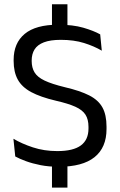

<svg xmlns="http://www.w3.org/2000/svg" viewBox="-20 -765 561 894"><path d="M294 -745V-606.5H222V-745ZM294 -44.5V108.5H222V-44.5ZM253.5 11.5Q207.5 11.5 169.2 4Q131 -3.5 101 -14.5Q71 -25.5 51 -36.5L42.5 -119Q81 -96 133.2 -78.8Q185.5 -61.5 247 -61.5Q321 -61.5 356.5 -87.8Q392 -114 392 -166.5V-174.5Q392 -209 378 -231Q364 -253 330.8 -268Q297.5 -283 240.5 -296Q168.5 -313 125.2 -336.2Q82 -359.5 62.8 -394.5Q43.5 -429.5 43.5 -481.5V-486Q43.5 -564.5 95 -607.2Q146.5 -650 251 -650Q319.5 -650 367.8 -636Q416 -622 446.5 -605L454 -529Q418.5 -550 371.2 -564.8Q324 -579.5 263 -579.5Q214.5 -579.5 184.5 -568Q154.5 -556.5 141 -535Q127.5 -513.5 127.5 -483V-481Q127.5 -450 140.8 -428Q154 -406 187.2 -390Q220.5 -374 282 -359Q352.5 -342.5 395 -321Q437.5 -299.5 456.8 -265Q476 -230.5 476 -175V-164.5Q476 -78 420.2 -33.2Q364.5 11.5 253.5 11.5Z"/></svg>

Font: Anek Devanagari Medium
Style: Regular
Weight: 400
Version: Version 1.003